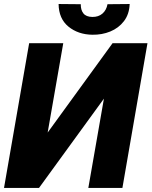

<svg xmlns="http://www.w3.org/2000/svg" viewBox="-28 -923 745 943"><path d="M206.1 -272 524.9 -710.9H696.3L573.2 0H405.8L482.4 -438.5L163.6 0H-8.3L115.2 -710.9H282.7ZM500 -902.3 608.9 -903.3Q606.9 -853 580.8 -819.1Q554.7 -785.2 513.7 -768.3Q472.7 -751.5 425.3 -752.4Q356 -753.4 308.3 -792.2Q260.7 -831.1 259.8 -903.3L368.7 -902.3Q368.2 -874 381.6 -857.2Q395 -840.3 425.3 -839.8Q455.6 -839.4 475.1 -856.2Q494.6 -873 500 -902.3Z"/></svg>

Font: Roboto Black
Style: Italic
Weight: 900
Italic angle: -12°
Designer: Christian Robertson
Foundry: Google
Version: Version 3.0; 2020